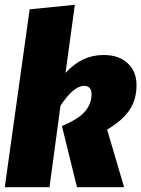

<svg xmlns="http://www.w3.org/2000/svg" viewBox="-24 -783 591 803"><path d="M250 -478Q286 -517 325 -535Q364 -553 410 -553Q473 -553 510 -518.5Q547 -484 547 -427Q547 -366 517 -322Q487 -278 424 -241L495 0H298L235 -256Q305 -285 332 -317.5Q359 -350 359 -389Q359 -406 351 -415Q343 -424 328 -424Q284 -424 229 -341L183 0H-4L100 -744L289 -763Z"/></svg>

Font: Fira Sans Condensed Black
Style: Italic
Weight: 900
Width: 3
Italic angle: -8°
Designer: Carrois Corporate & Edenspiekermann AG
Foundry: Carrois Corporate GbR & Edenspiekermann AG
Version: Version 4.203